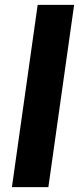

<svg xmlns="http://www.w3.org/2000/svg" viewBox="-20 -770 325 790"><path d="M29 0 135 -750H285L179 0Z"/></svg>

Font: Finlandica
Style: Italic
Weight: 400
Italic angle: -8°
Designer: Niklas Ekholm, Juho Hiilivirta, Jaakko Suomalainen
Foundry: Helsinki Type Studio
Version: Version 1.064